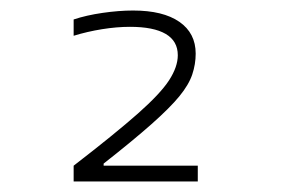

<svg xmlns="http://www.w3.org/2000/svg" viewBox="-20 -755 540 365"><path d="M120 -440Q199 -501 242 -539Q285 -577 301.5 -602.5Q318 -628 318 -650Q318 -677 295 -690.5Q272 -704 227 -704Q202 -704 174 -699.5Q146 -695 120 -687V-718Q144 -726 175 -730.5Q206 -735 233 -735Q290 -735 321 -713.5Q352 -692 352 -653Q352 -633 345.5 -613.5Q339 -594 321 -572Q303 -550 268 -519Q233 -488 177 -444V-440H356V-410H120Z"/></svg>

Font: M PLUS Code Latin ExtraLight
Style: Regular
Weight: 250
Designer: Coji Morishita
Foundry: UNDERFOREST DESIGN
Version: Version 1.002; ttfautohint (v1.8.3)